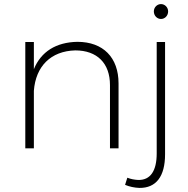

<svg xmlns="http://www.w3.org/2000/svg" viewBox="-20 -727 920 941"><path d="M769 -707C750 -707 734 -691 734 -671C734 -650 750 -634 769 -634C788 -634 804 -650 804 -671C804 -691 788 -707 769 -707ZM359 -522C255 -520 181 -474 146 -388V-521H104V0H146V-282C155 -402 229 -477 349 -480C456 -480 519 -417 519 -310V0H561V-318C561 -445 486 -522 359 -522ZM748 25C748 111 717 156 658 155C639 154 622 151 604 144L593 179C615 188 638 193 663 194C745 195 789 138 789 29V-521H748Z"/></svg>

Font: Montserrat arm ExtraLight
Style: Regular
Weight: 275
Designer: Julieta Ulanovsky
Foundry: Julieta Ulanovsky
Version: Version 6.000;PS 006.000;hotconv 1.0.88;makeotf.lib2.5.64775